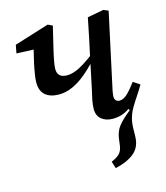

<svg xmlns="http://www.w3.org/2000/svg" viewBox="-112 -592 800 924"><g transform="rotate(-15 288.0 -130.0)"><path d="M350 246 339 211Q364 201 378.5 187.5Q393 174 397 147L402 109Q405 92 410.5 78.5Q416 65 426 52Q436 39 451 25Q466 11 487 -6L475 -27L538 -111L569 -112Q553 -85 537.5 -62Q522 -39 509 -17Q496 5 489 28Q482 51 481 77L480 123Q479 175 445 203.5Q411 232 350 246ZM179 -167Q136 -167 111.5 -187.5Q87 -208 87 -251Q87 -265 89.5 -282Q92 -299 96 -320.5Q100 -342 107 -370Q114 -398 122 -434L152 -406L31 -411L39 -452L212 -506L235 -495Q218 -425 208.5 -384.5Q199 -344 195.5 -322.5Q192 -301 192 -289Q192 -269 203.5 -257.5Q215 -246 241 -246Q258 -246 279.5 -253.5Q301 -261 327 -277.5Q353 -294 385 -318L395 -283H374Q344 -250 312 -223.5Q280 -197 246.5 -182Q213 -167 179 -167ZM399 13Q365 13 343 -4.5Q321 -22 321 -56Q321 -76 326 -101.5Q331 -127 338 -155L369 -303Q379 -349 389 -396Q399 -443 408 -490L489 -505L513 -495L440 -157Q435 -136 431.5 -117.5Q428 -99 428 -88Q428 -77 434.5 -70Q441 -63 452 -63Q470 -63 488.5 -79Q507 -95 536 -134L569 -112Q548 -78 523 -49.5Q498 -21 467.5 -4Q437 13 399 13Z"/></g></svg>

Font: Source Serif 4 Medium
Style: Italic
Weight: 500
Italic angle: -12°
Designer: Frank Grießhammer
Foundry: Adobe Systems Incorporated
Version: Version 4.004;hotconv 1.0.116;makeotfexe 2.5.65601